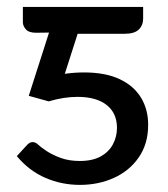

<svg xmlns="http://www.w3.org/2000/svg" viewBox="-20 -528 485 554"><path d="M210.5 5.5Q158 5.5 111 -14.8Q64 -35 28.5 -77.5L57 -108.5Q65 -118 74 -118Q82.5 -118 90.2 -110.5Q98 -103 114.8 -92Q131.5 -81 155.5 -72.2Q179.5 -63.5 210 -63.5Q247 -63.5 270.8 -76.8Q294.5 -90 306 -112Q317.5 -134 317.5 -159Q317.5 -201.5 287.8 -225Q258 -248.5 203.5 -248.5Q164 -248.5 120.5 -235.5L63 -251.5L121.5 -434Q113 -433.5 84 -433.5Q63 -433.5 54.5 -443.5Q46 -453.5 46 -463.5V-508H393V-474.5Q393 -455 380.5 -442.8Q368 -430.5 339 -430.5H204L167 -315Q195 -319 222.5 -319Q284.5 -319 325.5 -299.5Q366.5 -280 387 -246Q407.5 -212 407.5 -168Q407.5 -113 380.5 -74Q353.5 -35 308.8 -14.8Q264 5.5 210.5 5.5Z"/></svg>

Font: Verano Sans Medium
Style: Regular
Weight: 500
Designer: Lukasz Dziedzic with Adam Twardoch and Botio Nikoltchev
Foundry: tyPoland Lukasz Dziedzic
Version: Version 3.001;December 28, 2019;FontCreator 12.0.0.2547 64-b